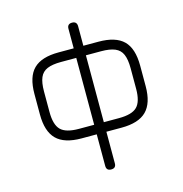

<svg xmlns="http://www.w3.org/2000/svg" viewBox="-116 -713 973 1019"><g transform="rotate(-15 370.5 -203.0)"><path d="M80 -179.5V-292.5Q80 -387 123.5 -429.8Q167 -472.5 260.5 -472.5H344V-580Q344 -606.5 370.5 -606.5Q383.5 -606.5 390.2 -599.8Q397 -593 397 -580V-472.5H480.5Q574 -472.5 617.5 -429.8Q661 -387 661 -292.5V-179.5Q661 -86.5 617.5 -43.2Q574 0 480.5 0H397V173.5Q397 200 370.5 200Q344 200 344 173.5V0H260.5Q167 0 123.5 -43.2Q80 -86.5 80 -179.5ZM132.5 -179.5Q132.5 -109 160.8 -80.8Q189 -52.5 260.5 -52.5H344V-420H260.5Q212.5 -420 184.5 -408.2Q156.5 -396.5 144.5 -368.5Q132.5 -340.5 132.5 -292.5ZM397 -52.5H480.5Q552 -52.5 580.2 -80.8Q608.5 -109 608.5 -179.5V-292.5Q608.5 -340.5 596.5 -368.5Q584.5 -396.5 556.2 -408.2Q528 -420 480.5 -420H397Z"/></g></svg>

Font: Jura Light
Style: Regular
Weight: 400
Version: Version 5.106